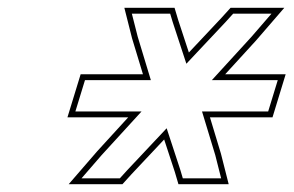

<svg xmlns="http://www.w3.org/2000/svg" viewBox="-20 -775 751 491"><path d="M456.6 -612 557.2 -719 576.2 -740H674.2L623.2 -681L521.7 -570H650.3H690.3L665.8 -490H625.8H496.6L530.6 -378L545.5 -319H447.5L441.3 -340L406.2 -447L305.6 -340L286.5 -319H188.5L239.6 -378L342 -490H212.8H172.8L197.3 -570H237.3H365.8L332.2 -681L317.2 -740H415.2L421.5 -719ZM463 -640.7 435.8 -723.5 426.4 -755H298L317.7 -677L345.6 -585H186.2L152.5 -475H307.9L228.4 -388L155.7 -304H293.2L316.6 -329.8L399.8 -418.3L427 -335.5L436.3 -304H564.8L545 -382L516.9 -475H676.9L710.5 -585H555.8L634.4 -671L707 -755H569.6L546.2 -729.2Z"/></svg>

Font: Nordica Plus
Style: NordicaClassicLtExtOblOl
Weight: 300
Version: Version 1.01